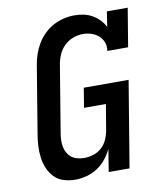

<svg xmlns="http://www.w3.org/2000/svg" viewBox="-84 -813 768 890"><g transform="rotate(-10 300.0 -367.5)"><path d="M199 8Q171 8 145 0Q119 -8 101 -26.5Q83 -45 72.5 -69.5Q62 -94 58.5 -121Q55 -148 56.5 -176Q58 -204 63 -232L115 -547Q119 -572 127.5 -596.5Q136 -621 149.5 -644Q163 -667 183 -686.5Q203 -706 226.5 -718.5Q250 -731 275.5 -737Q301 -743 326 -743Q349 -743 370 -738.5Q391 -734 409.5 -723.5Q428 -713 442.5 -698Q457 -683 467 -664L478 -735H576L546 -554H448Q452 -575 445 -594Q438 -613 423.5 -625.5Q409 -638 390 -644.5Q371 -651 350 -651Q327 -651 304 -642.5Q281 -634 263 -617Q245 -600 235 -577.5Q225 -555 221 -532L169 -217Q166 -201 165.5 -184.5Q165 -168 168 -152.5Q171 -137 178.5 -123.5Q186 -110 198 -101Q210 -92 225.5 -88Q241 -84 257 -84Q278 -84 299.5 -90.5Q321 -97 338 -112Q355 -127 364.5 -147Q374 -167 378 -188L399 -313H296L311 -405H522L455 0H357L374 -106Q362 -81 344.5 -59Q327 -37 303 -21.5Q279 -6 252 1Q225 8 199 8Z"/></g></svg>

Font: Iosevka Etoile Semibold
Style: Italic
Weight: 600
Italic angle: -9°
Designer: Belleve Invis
Foundry: Belleve Invis
Version: Version 22.1.2; ttfautohint (v1.8.4)